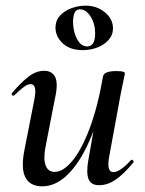

<svg xmlns="http://www.w3.org/2000/svg" viewBox="-20 -645 512 678"><path d="M129 13Q86 13 69.5 -19Q53 -51 67 -119L102 -297Q107 -327 102.5 -337.5Q98 -348 88 -348Q77 -348 63 -337Q49 -326 31 -309Q27 -305 23 -309Q19 -313 23 -317Q55 -355 81.5 -375Q108 -395 136 -395Q164 -395 175 -372.5Q186 -350 174 -297L143 -138Q132 -87 140.5 -62.5Q149 -38 173 -38Q203 -38 235.5 -77Q268 -116 296.5 -191.5Q325 -267 344 -376L360 -375Q340 -257 305 -169.5Q270 -82 225 -34.5Q180 13 129 13ZM330 9Q301 9 292.5 -13Q284 -35 292 -80L344 -376Q348 -394 391 -394Q409 -394 415 -391.5Q421 -389 421 -387Q421 -383 416 -360.5Q411 -338 406 -312L365 -89Q356 -37 381 -37Q391 -37 407 -47.5Q423 -58 442 -79Q445 -83 449.5 -78.5Q454 -74 450 -70Q415 -28 387 -9.5Q359 9 330 9ZM272 -468Q227 -468 201.5 -492Q176 -516 176 -547Q176 -573 192.5 -590.5Q209 -608 233.5 -616.5Q258 -625 282 -625Q322 -625 350.5 -601.5Q379 -578 379 -545Q379 -521 363 -503.5Q347 -486 323 -477Q299 -468 272 -468ZM288 -481Q316 -481 316 -527Q316 -561 300 -586.5Q284 -612 262 -612Q238 -612 238 -567Q238 -547 244 -527Q250 -507 261 -494Q272 -481 288 -481Z"/></svg>

Font: Cormorant Garamond Light SemiBold
Style: Italic
Weight: 600
Italic angle: -10°
Version: Version 4.001